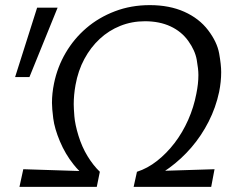

<svg xmlns="http://www.w3.org/2000/svg" viewBox="-20 -730 884 750"><path d="M56 0 71 -69 290 -62Q278 -74 267 -88Q235 -128 214 -178Q193 -228 188 -267.5Q183 -307 183 -328Q183 -365 191 -404Q204 -468 236.5 -523.5Q269 -579 317.5 -620.5Q366 -662 429 -686Q492 -710 565 -710Q642 -710 700 -684Q758 -658 793 -612Q828 -566 836 -521.5Q844 -477 844 -448Q844 -411 836 -371Q823 -310 795 -255Q767 -200 728 -154.5Q689 -109 641 -74Q633 -68 625 -63L818 -69L805 0H502L515 -59Q556 -72 593.5 -101.5Q631 -131 662 -171.5Q693 -212 715 -261.5Q737 -311 747 -364Q755 -403 755 -437Q755 -460 748.5 -496.5Q742 -533 715.5 -570Q689 -607 646 -627Q603 -647 546 -647Q495 -647 450 -629Q405 -611 369.5 -578Q334 -545 309.5 -499.5Q285 -454 275 -398Q268 -359 268 -323Q268 -308 270.5 -276Q273 -244 286.5 -200Q300 -156 322 -120Q344 -84 370 -59L358 0ZM95 -429H39L125 -700H205Z"/></svg>

Font: Isabella Sans
Style: Italic
Weight: 400
Italic angle: -12°
Designer: Christian Thalmann (Catharsis Fonts), Cristiano Sobral
Foundry: The Isabella Sans Project Authors
Version: Version 2.026; ttfautohint (v1.8.4.7-5d5b-dirty)